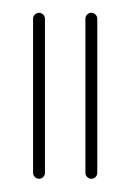

<svg xmlns="http://www.w3.org/2000/svg" viewBox="-20 -541 203 299"><path d="M113 -271.9V-511.9Q113 -515.6 115.7 -518.3Q118.5 -521.1 122.2 -521.1Q125.9 -521.1 128.7 -518.3Q131.5 -515.6 131.5 -511.9V-271.9Q131.5 -268.1 128.9 -265.4Q126.3 -262.6 122.2 -262.6Q118.5 -262.6 115.7 -265.4Q113 -268.1 113 -271.9ZM31.5 -271.9V-511.9Q31.5 -515.6 34.3 -518.3Q37 -521.1 40.7 -521.1Q44.4 -521.1 47.2 -518.3Q50 -515.6 50 -511.9V-271.9Q50 -268.1 47.4 -265.4Q44.8 -262.6 40.7 -262.6Q37 -262.6 34.3 -265.4Q31.5 -268.1 31.5 -271.9Z"/></svg>

Font: 26F Galaxy Hebrew Hairline
Style: Regular
Weight: 50
Designer: C₂₉H₂₅N₃O₅
Version: Version 1.000